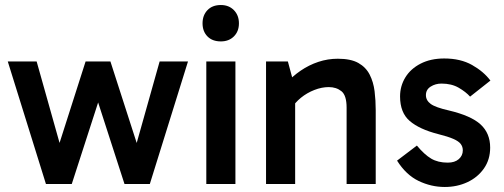

<svg xmlns="http://www.w3.org/2000/svg" viewBox="-20 -733 2007 765"><path d="M163 0 11 -488H126L229 -122H204L321 -488H420L538 -122H513L616 -488H729L577 0H476L358 -365H384L266 0Z M918 0H802V-488H918ZM787 -640Q787 -672 806.5 -692.5Q826 -713 860 -713Q892 -713 912 -692.5Q932 -672 932 -640Q932 -608 912 -588Q892 -568 860 -568Q826 -568 806.5 -588Q787 -608 787 -640Z M1326 -499Q1378 -499 1408 -482Q1438 -465 1453 -435.5Q1468 -406 1472.5 -369.5Q1477 -333 1477 -294V0H1361V-304Q1361 -353 1340.5 -369.5Q1320 -386 1290 -386Q1262 -386 1232.5 -374.5Q1203 -363 1179 -343.5Q1155 -324 1140 -299L1131 -362H1156V0H1040V-488H1127L1151 -399L1117 -398Q1145 -429 1178 -451.5Q1211 -474 1248.5 -486.5Q1286 -499 1326 -499Z M1752 12Q1698 12 1648 -12Q1598 -36 1562 -93L1641 -153Q1671 -117 1698 -101Q1725 -85 1764 -85Q1792 -85 1808 -99Q1824 -113 1824 -134Q1824 -148 1816 -159Q1808 -170 1786.5 -179.5Q1765 -189 1725 -199Q1651 -218 1612.5 -251Q1574 -284 1574 -349Q1574 -390 1595 -424.5Q1616 -459 1656 -479.5Q1696 -500 1750 -500Q1815 -500 1861 -474Q1907 -448 1934 -412L1853 -348Q1836 -367 1807.5 -383.5Q1779 -400 1739 -400Q1715 -400 1696 -388Q1677 -376 1677 -354Q1677 -333 1696 -319Q1715 -305 1768 -293Q1857 -272 1895 -237Q1933 -202 1933 -145Q1933 -97 1908 -61.5Q1883 -26 1842 -7Q1801 12 1752 12Z"/></svg>

Font: Gabarito Medium
Style: Regular
Weight: 500
Designer: Leandro Assis / Alvaro Franca / Felipe Casaprima
Foundry: Naipe Foundry
Version: Version 1.000